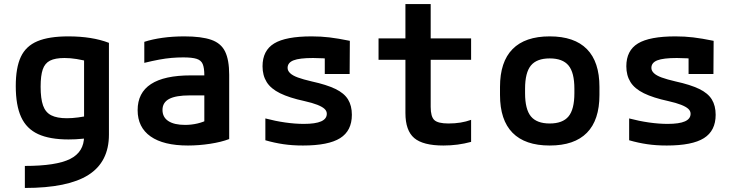

<svg xmlns="http://www.w3.org/2000/svg" viewBox="-20 -710 3640 950"><path d="M103 111Q258 111 327 76.5Q396 42 396 -36V-467L432 -402Q390 -413 359 -418Q328 -423 299 -423Q253 -423 227.5 -410Q202 -397 191.5 -366.5Q181 -336 181 -281Q181 -222 193 -188Q205 -154 233.5 -139.5Q262 -125 311 -125Q338 -125 367 -129Q396 -133 437 -141L450 -32Q421 -27 388 -23.5Q355 -20 319 -20Q226 -20 168.5 -46.5Q111 -73 84.5 -131Q58 -189 58 -284Q58 -375 83 -428.5Q108 -482 165 -506Q222 -530 318 -530Q436 -530 519 -498V-44Q519 91 417.5 155.5Q316 220 103 220Z M910 10Q789 10 725 -35Q661 -80 661 -165Q661 -251 727 -294Q793 -337 924 -337H1045V-238H919Q850 -238 817 -220.5Q784 -203 784 -166Q784 -130 813 -111Q842 -92 896 -92Q927 -92 957 -99Q987 -106 1010 -119L991 -54V-337Q991 -374 983 -393Q975 -412 952.5 -419Q930 -426 887 -426Q858 -426 829 -423.5Q800 -421 767.5 -415Q735 -409 694 -399V-503Q734 -516 784.5 -523Q835 -530 892 -530Q977 -530 1025.5 -513Q1074 -496 1094 -454.5Q1114 -413 1114 -340V-22Q1075 -7 1019.5 1.5Q964 10 910 10Z M1479 10Q1427 10 1382.5 3.5Q1338 -3 1293 -16V-124Q1342 -111 1391 -104Q1440 -97 1483 -97Q1541 -97 1569 -109.5Q1597 -122 1597 -147Q1597 -161 1585.5 -171.5Q1574 -182 1550 -191.5Q1526 -201 1486 -210Q1412 -226 1366 -248.5Q1320 -271 1299.5 -304Q1279 -337 1279 -382Q1279 -460 1336.5 -495Q1394 -530 1522 -530Q1568 -530 1610 -525Q1652 -520 1711 -508L1710 -344H1587V-484L1641 -416Q1607 -420 1580 -421.5Q1553 -423 1529 -423Q1462 -423 1432.5 -411.5Q1403 -400 1403 -374Q1403 -360 1415.5 -348Q1428 -336 1454 -326.5Q1480 -317 1523 -307Q1596 -291 1639.5 -270Q1683 -249 1702 -218Q1721 -187 1721 -142Q1721 -63 1663 -26.5Q1605 10 1479 10Z M2174 10Q2073 10 2029.5 -27Q1986 -64 1986 -151V-414H1853V-520H1986V-690H2111V-520H2311V-414H2111V-181Q2111 -133 2129 -116Q2147 -99 2199 -99Q2231 -99 2258.5 -103.5Q2286 -108 2311 -117V-8Q2278 1 2244 5.5Q2210 10 2174 10Z M2700 10Q2578 10 2516 -53Q2454 -116 2454 -240V-280Q2454 -404 2516 -467Q2578 -530 2700 -530Q2822 -530 2884 -467Q2946 -404 2946 -280V-240Q2946 -116 2884 -53Q2822 10 2700 10ZM2700 -99Q2764 -99 2793 -134Q2822 -169 2822 -249V-271Q2822 -351 2793 -386Q2764 -421 2700 -421Q2636 -421 2607 -386Q2578 -351 2578 -271V-249Q2578 -169 2607 -134Q2636 -99 2700 -99Z M3279 10Q3227 10 3182.5 3.5Q3138 -3 3093 -16V-124Q3142 -111 3191 -104Q3240 -97 3283 -97Q3341 -97 3369 -109.5Q3397 -122 3397 -147Q3397 -161 3385.5 -171.5Q3374 -182 3350 -191.5Q3326 -201 3286 -210Q3212 -226 3166 -248.5Q3120 -271 3099.5 -304Q3079 -337 3079 -382Q3079 -460 3136.5 -495Q3194 -530 3322 -530Q3368 -530 3410 -525Q3452 -520 3511 -508L3510 -344H3387V-484L3441 -416Q3407 -420 3380 -421.5Q3353 -423 3329 -423Q3262 -423 3232.5 -411.5Q3203 -400 3203 -374Q3203 -360 3215.5 -348Q3228 -336 3254 -326.5Q3280 -317 3323 -307Q3396 -291 3439.5 -270Q3483 -249 3502 -218Q3521 -187 3521 -142Q3521 -63 3463 -26.5Q3405 10 3279 10Z"/></svg>

Font: M PLUS Code Latin Expanded SemiBold
Style: Regular
Weight: 600
Width: 7
Designer: Coji Morishita
Foundry: UNDERFOREST DESIGN
Version: Version 1.002; ttfautohint (v1.8.3)